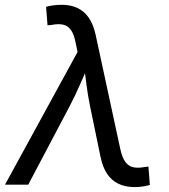

<svg xmlns="http://www.w3.org/2000/svg" viewBox="-41 -757 691 787"><path d="M-20.5 0 276.9 -543.9 269 -582Q262.2 -617.2 249.5 -634.5Q236.8 -651.9 217.5 -656Q198.2 -660.2 170.4 -654.8L153.8 -653.3L147.9 -729Q156.7 -731.9 174.1 -734.6Q191.4 -737.3 211.9 -737.3Q249 -737.3 276.9 -724.1Q304.7 -710.9 323.2 -683.8Q341.8 -656.7 351.1 -613.8L452.1 -146Q460 -110.4 473.1 -92.8Q486.3 -75.2 505.9 -71.3Q525.4 -67.4 551.3 -72.3L567.4 -74.2L573.2 1Q564.9 3.9 548.1 6.8Q531.2 9.8 509.8 9.8Q472.7 9.8 444.6 -3.7Q416.5 -17.1 398.2 -44.2Q379.9 -71.3 371.1 -113.8L328.6 -319.3Q318.4 -368.7 312.7 -415.8Q307.1 -462.9 300.8 -508.3H331.1Q309.6 -462.9 289.1 -415.3Q268.6 -367.7 243.2 -319.3L74.7 0Z"/></svg>

Font: Inter 17pt
Style: Italic
Weight: 400
Italic angle: -9.3988°
Version: Version 4.001;git-66647c0bb